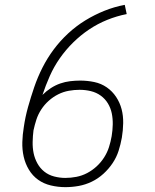

<svg xmlns="http://www.w3.org/2000/svg" viewBox="-20 -763 640 791"><path d="M249 8Q219 8 189.5 1Q160 -6 137 -22.5Q114 -39 99 -64Q84 -89 77.5 -118Q71 -147 72 -178Q73 -209 78 -239Q84 -281 95.5 -322Q107 -363 121 -404Q135 -445 155 -484.5Q175 -524 201.5 -559.5Q228 -595 261 -625.5Q294 -656 331.5 -679Q369 -702 410 -718.5Q451 -735 494 -743L502 -705Q461 -697 421.5 -681Q382 -665 347 -641.5Q312 -618 281.5 -588Q251 -558 226.5 -523Q202 -488 185 -449.5Q168 -411 155 -372Q171 -388 189.5 -400Q208 -412 228 -419Q248 -426 269 -428.5Q290 -431 310 -431Q340 -431 368.5 -425Q397 -419 420 -403Q443 -387 458.5 -363.5Q474 -340 481 -313Q488 -286 487.5 -256Q487 -226 482 -196Q477 -168 468.5 -141.5Q460 -115 444 -91Q428 -67 406 -47Q384 -27 358 -14.5Q332 -2 304.5 3Q277 8 249 8ZM249 -30Q272 -30 295 -34.5Q318 -39 339 -50Q360 -61 378 -77.5Q396 -94 409 -114.5Q422 -135 429 -157Q436 -179 440 -202Q440 -202 440 -202Q440 -202 440 -202Q444 -226 444.5 -250Q445 -274 440.5 -296Q436 -318 424.5 -337Q413 -356 395 -369Q377 -382 354.5 -387.5Q332 -393 308 -393Q286 -393 263.5 -389Q241 -385 220 -374.5Q199 -364 181 -348Q163 -332 150 -312Q137 -292 130 -270.5Q123 -249 118 -226Q115 -203 114.5 -178.5Q114 -154 118.5 -132Q123 -110 134 -90Q145 -70 162.5 -56Q180 -42 203 -36Q226 -30 249 -30Z"/></svg>

Font: Iosevka Curly Slab XLtEx
Style: Italic
Weight: 200
Width: 7
Italic angle: -9°
Monospace: yes
Designer: Belleve Invis
Foundry: Belleve Invis
Version: Version 11.1.0; ttfautohint (v1.8.3)